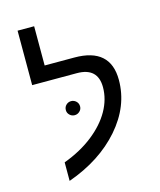

<svg xmlns="http://www.w3.org/2000/svg" viewBox="-122 -901 845 1011"><g transform="rotate(-15 300.0 -395.5)"><path d="M130.9 -79.1Q224.1 -113.8 291 -166.5Q357.9 -219.2 393.1 -281.5Q428.2 -343.8 428.2 -409.2Q428.2 -516.1 314 -516.1H70.8V-813H161.1V-599.1H323.2Q519 -599.1 519 -424.8Q519 -282.2 414.1 -161.9Q309.1 -41.5 130.9 22ZM208 -342.8Q208 -359.9 219.5 -370.8Q231 -381.8 246.6 -381.8Q262.2 -381.8 273.9 -370.8Q285.6 -359.9 285.6 -342.8Q285.6 -327.1 273.9 -316.2Q262.2 -305.2 246.6 -305.2Q231 -305.2 219.5 -316.2Q208 -327.1 208 -342.8Z"/></g></svg>

Font: Liberation Mono
Style: Regular
Weight: 400
Monospace: yes
Designer: Steve Matteson
Foundry: Ascender Corporation
Version: Version 2.1.5